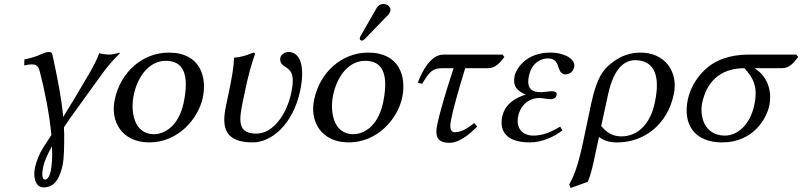

<svg xmlns="http://www.w3.org/2000/svg" viewBox="-20 -702 4011 960"><path d="M155 135C146 177 153 235 198 235C257 235 280 184 294 120C299 95 302 31 301 -36C301 -41 300 -46 300 -51C300 -56 300 -61 300 -66C313 -86 328 -107 342 -127L490 -332C520 -373 545 -402 580 -436L575 -438C551 -431 537 -429 523 -429C515 -429 486 -432 476 -436C467 -409 446 -368 426 -334C384 -261 336 -182 296 -117C286 -223 264 -328 242 -429C240 -437 237 -442 225 -442C194 -442 182 -420 102 -405L101 -375C119 -379 128 -380 139 -380C156 -380 171 -377 179 -344C203 -253 227 -132 237 -27L196 36C177 67 162 103 155 135ZM240 29C243 86 239 125 234 152C228 178 219 196 205 196C190 196 188 168 197 128C202 105 217 70 240 29Z M554 -205C530 -95 589 10 727 10C870 10 971 -107 994 -214C1016 -318 981 -439 824 -439C693 -439 583 -342 554 -205ZM809 -398C894 -398 929 -334 898 -187C871 -63 795 -31 750 -31C646 -31 632 -151 649 -228C667 -315 723 -398 809 -398Z M1206 -251C1222 -326 1233 -368 1254 -429C1256 -436 1253 -439 1247 -439C1220 -429 1194 -417 1153 -414L1150 -411C1149 -368 1139 -310 1123 -235L1110 -173C1087 -66 1103 10 1244 10C1334 10 1444 -75 1481 -249C1506 -369 1482 -442 1422 -442C1405 -442 1386 -431 1382 -414C1377 -391 1389 -379 1406 -368C1432 -352 1457 -333 1436 -237C1416 -139 1350 -34 1262 -34C1169 -34 1174 -97 1193 -189Z M1551 -205C1527 -95 1586 10 1724 10C1867 10 1968 -107 1991 -214C2013 -318 1978 -439 1821 -439C1690 -439 1580 -342 1551 -205ZM1806 -398C1891 -398 1926 -334 1895 -187C1868 -63 1792 -31 1747 -31C1643 -31 1629 -151 1646 -228C1664 -315 1720 -398 1806 -398ZM1897 -682C1884 -682 1872 -676 1865 -665L1783 -522C1781 -519 1779 -515 1779 -512C1777 -505 1782 -499 1790 -499C1794 -499 1800 -503 1804 -507L1922 -629C1927 -634 1930 -642 1932 -647C1936 -667 1917 -682 1897 -682Z M2196 -429C2133 -429 2088 -341 2069 -288L2091 -283C2127 -344 2143 -361 2192 -361H2248C2212 -253 2178 -137 2167 -83C2151 -10 2174 12 2229 12C2273 12 2322 -25 2366 -69L2351 -87C2301 -45 2271 -41 2254 -41C2233 -41 2226 -61 2236 -106C2247 -161 2272 -251 2306 -361H2418C2455 -361 2476 -383 2502 -417L2493 -429Z M2571 -121C2583 -177 2623 -212 2679 -212C2688 -212 2721 -206 2729 -206C2752 -206 2761 -215 2763 -227C2766 -239 2757 -246 2738 -246C2733 -246 2687 -241 2686 -241C2643 -241 2610 -255 2625 -324C2639 -390 2688 -410 2719 -410C2758 -410 2767 -385 2773 -363C2780 -346 2786 -330 2808 -330C2821 -330 2845 -338 2851 -367C2859 -403 2808 -439 2731 -439C2613 -439 2562 -362 2553 -322C2543 -272 2564 -248 2609 -229C2511 -199 2496 -141 2491 -118C2480 -66 2492 10 2629 10C2692 10 2752 -19 2792 -50L2781 -69C2736 -42 2694 -24 2647 -24C2587 -24 2559 -67 2571 -121Z M2919 207C2936 167 2946 119 2958 61L2975 -17C2999 0 3023 10 3066 10C3200 10 3317 -78 3349 -231C3373 -345 3303 -439 3183 -439C3136 -439 3085 -426 3033 -383C3001 -356 2965 -322 2936 -184L2895 10C2869 134 2846 186 2826 220L2833 238ZM3254 -189C3232 -82 3169 -20 3086 -20C3041 -20 3011 -42 2986 -72L3020 -228C3051 -374 3112 -401 3155 -401C3235 -401 3288 -347 3254 -189Z M3888 -361C3925 -361 3945 -383 3971 -417L3962 -429H3721C3630 -429 3561 -401 3519 -366C3468 -324 3432 -265 3419 -204C3393 -78 3454 10 3591 10C3750 10 3814 -115 3826 -172C3845 -261 3805 -330 3752 -361ZM3605 -24C3502 -24 3477 -120 3491 -188C3511 -283 3573 -361 3702 -361C3748 -311 3771 -266 3751 -175C3731 -81 3669 -24 3605 -24Z"/></svg>

Font: Libertinus Sans
Style: Italic
Weight: 400
Italic angle: -12°
Designer: Philipp H. Poll, Khaled Hosny
Foundry: Caleb Maclennan
Version: Version 7.050;RELEASE